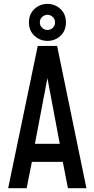

<svg xmlns="http://www.w3.org/2000/svg" viewBox="-20 -992 498 1012"><path d="M23 0 179 -750H281L435.5 0H338L311 -139H148L120.5 0ZM164 -234H295L223 -617.5H237ZM230.5 -776.5Q191 -776.5 161.8 -803.2Q132.5 -830 132.5 -874Q132.5 -918 161.8 -944.8Q191 -971.5 230 -971.5Q269.5 -971.5 298.5 -944.8Q327.5 -918 327.5 -874Q327.5 -830 298.8 -803.2Q270 -776.5 230.5 -776.5ZM230.5 -834Q246 -834 258 -845Q270 -856 270 -874Q270 -892 257.8 -903Q245.5 -914 230 -914Q215 -914 202.5 -903Q190 -892 190 -874Q190 -856 202.5 -845Q215 -834 230.5 -834Z"/></svg>

Font: Mohave Light Medium
Style: Regular
Weight: 500
Version: Version 2.003